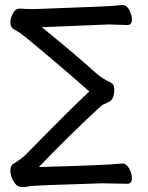

<svg xmlns="http://www.w3.org/2000/svg" viewBox="-20 -736 597 776"><path d="M68.8 20Q48.8 20 35.4 -2Q22 -23.9 22 -45.9Q22 -68.8 36.1 -75.2Q64 -91.8 85.9 -112.8Q271 -301.8 340.8 -366.2Q284.2 -417 195.6 -491.9Q106.9 -566.9 82.5 -586.4Q58.1 -606 46.6 -611.6Q35.2 -617.2 28.6 -624Q22 -630.9 22 -647Q22 -662.1 32 -681.6Q42 -701.2 61 -701.2Q88.9 -699.2 117.2 -699.2Q413.1 -710 436 -712.4Q459 -714.8 475.1 -715.8Q492.2 -715.8 502.7 -695.3Q513.2 -674.8 513.2 -658.2Q513.2 -634.8 495.1 -634.8L420.9 -637.2L148.9 -626Q271 -527.8 372.1 -437Q394 -418.9 427.7 -401.9Q441.9 -396 441.9 -375Q441.9 -334 419.9 -324.2Q410.2 -318.8 401.1 -315.4Q392.1 -312 377.9 -297.9Q260.7 -189.9 137.2 -61Q404.8 -67.9 474.1 -75.2Q491.2 -75.2 502.2 -54.7Q513.2 -34.2 513.2 -16.1Q513.2 6.8 495.1 6.8L392.1 4.9Q112.8 13.2 99.9 16.6Q86.9 20 68.8 20Z"/></svg>

Font: LXGW WenKai GB Screen
Style: Regular
Weight: 400
Designer: LXGW / Fontworks Inc.
Foundry: LXGW / Fontworks Inc.
Version: Version 1.321;February 19, 2024;FontCreator 14.0.0.2901 64-b